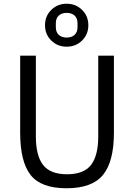

<svg xmlns="http://www.w3.org/2000/svg" viewBox="-20 -996 718 1028"><path d="M419.5 -779Q386 -746 337 -746Q288 -746 254.5 -779Q221 -812 221 -861Q221 -910 254.5 -943Q288 -976 337 -976Q386 -976 419.5 -943Q453 -910 453 -861Q453 -812 419.5 -779ZM395 -850V-872Q395 -898 379.5 -912.5Q364 -927 337 -927Q310 -927 294.5 -912.5Q279 -898 279 -872V-850Q279 -824 294.5 -809.5Q310 -795 337 -795Q364 -795 379.5 -809.5Q395 -824 395 -850ZM88 -698H172V-266Q172 -163 210.5 -113Q249 -63 339 -63Q429 -63 467.5 -113Q506 -163 506 -266V-698H590V-286Q590 -131 531.5 -59.5Q473 12 336 12Q200 12 144 -59Q88 -130 88 -286Z"/></svg>

Font: Aneliza
Style: Regular
Weight: 400
Designer: Mike Abbink, Paul van der Laan, Pieter van Rosmalen
Foundry: Bold Monday
Version: Version 3.0